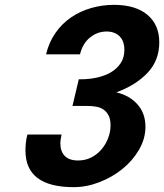

<svg xmlns="http://www.w3.org/2000/svg" viewBox="-20 -758 677 792"><path d="M234 -203Q232 -193 230.5 -184Q229 -175 229 -166Q229 -134 247 -115Q265 -96 302 -96Q332 -96 356.5 -108.5Q381 -121 398.5 -141.5Q416 -162 426 -188Q436 -214 436 -241Q436 -266 428 -281.5Q420 -297 407 -306Q394 -315 376.5 -318Q359 -321 340 -321H279L305 -431H315Q348 -431 380 -438Q412 -445 437 -459.5Q462 -474 477.5 -497Q493 -520 493 -552Q493 -589 473 -608.5Q453 -628 420 -628Q382 -628 351.5 -603.5Q321 -579 310 -534H170Q182 -584 209 -622.5Q236 -661 273.5 -686.5Q311 -712 356.5 -725Q402 -738 450 -738Q539 -738 588 -697Q637 -656 637 -583Q637 -509 589 -458Q541 -407 460 -377Q515 -364 547.5 -327Q580 -290 580 -235Q580 -186 553.5 -140.5Q527 -95 485 -61Q443 -27 390 -6.5Q337 14 284 14Q85 14 85 -137Q85 -151 86.5 -167.5Q88 -184 93 -203Z"/></svg>

Font: Perun
Style: Bold Italic
Weight: 700
Italic angle: -12°
Foundry: Copyright (c) Stefan Peev, Context Ltd, 2016
Version: Version 1.027